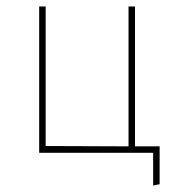

<svg xmlns="http://www.w3.org/2000/svg" viewBox="-20 -472 559 593"><path d="M101 0V-452H121V-21L377 -20V-452H397V-20H473V97L453 101V0Z"/></svg>

Font: Alegreya Sans Thin
Style: Regular
Weight: 100
Designer: Juan Pablo del Peral
Foundry: Huerta Tipografica
Version: Version 2.007